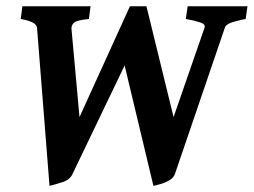

<svg xmlns="http://www.w3.org/2000/svg" viewBox="-20 -586 818 619"><path d="M777.8 -565.9 772 -524.9Q731.4 -516.6 719 -510.3Q706.5 -503.9 705.1 -497.1L544.4 -26.4Q540.5 -13.7 527.3 -5.6Q514.2 2.4 499.3 6.8Q484.4 11.2 474.6 13.2L381.8 -375L214.4 -26.4Q206.1 -6.8 182.1 1Q158.2 8.8 139.6 13.2L99.6 -493.7Q99.6 -504.9 87.6 -512.2Q75.7 -519.5 46.9 -524.9L52.2 -565.9H272L266.6 -524.9Q225.1 -520.5 217.5 -512Q210 -503.4 210.4 -493.7L236.3 -208.5L398.9 -565.9H452.1L539.6 -208.5L639.6 -497.1Q643.1 -507.8 625 -513.9Q606.9 -520 579.1 -524.9L585 -565.9Z"/></svg>

Font: Dai Banna SIL
Style: Bold Italic
Weight: 700
Italic angle: -11°
Designer: Victor Gaultney
Foundry: SIL International
Version: Version 4.000